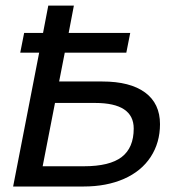

<svg xmlns="http://www.w3.org/2000/svg" viewBox="-20 -679 640 699"><path d="M195.3 -382.3H352.5Q453.6 -382.3 508.1 -342.3Q562.5 -302.2 562.5 -227.1Q562.5 -159.7 528.6 -107.7Q494.6 -55.7 431.2 -27.8Q367.7 0 284.2 0H27.8L122.6 -487.3H53.7L67.9 -559.1H136.7L155.8 -658.7H249L230 -559.1H454.1L439.9 -487.3H215.8ZM466.8 -210.9Q466.8 -304.2 326.2 -304.2H180.2L135.3 -73.7H285.2Q379.4 -73.7 423.1 -107.4Q466.8 -141.1 466.8 -210.9Z"/></svg>

Font: Cousine
Style: Italic
Weight: 400
Italic angle: -12°
Monospace: yes
Designer: Steve Matteson
Foundry: Monotype Imaging Inc.
Version: Version 1.21